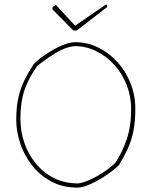

<svg xmlns="http://www.w3.org/2000/svg" viewBox="-20 -843 692 874"><path d="M333 11Q264 11 212 -17.5Q160 -46 124.5 -92Q89 -138 71.5 -192Q54 -246 54 -297Q54 -355 63.5 -398Q73 -441 91 -477.5Q109 -514 134 -552Q155 -573 189 -596Q223 -619 259 -635Q295 -651 322 -651Q378 -651 427.5 -626.5Q477 -602 515 -560Q553 -518 574.5 -463Q596 -408 596 -348Q596 -289 587 -245.5Q578 -202 561.5 -166Q545 -130 522 -92Q500 -70 464.5 -46Q429 -22 393 -5.5Q357 11 333 11ZM336 -8Q359 -11 391 -25.5Q423 -40 454 -61Q485 -82 505 -102Q537 -150 557 -209.5Q577 -269 577 -346Q577 -404 557 -455.5Q537 -507 501 -547Q465 -587 418.5 -610Q372 -633 320 -633Q277 -629 232 -601Q187 -573 150 -543Q116 -497 94.5 -441Q73 -385 73 -301Q73 -245 91 -192.5Q109 -140 143.5 -98Q178 -56 226.5 -32Q275 -8 336 -8ZM314 -704 219 -800V-809Q224 -815 234 -821L322 -726L463 -823Q468 -820 468 -811L329 -704Z"/></svg>

Font: Labrada Thin
Style: Regular
Weight: 100
Designer: Mercedes Jáuregui
Foundry: Omnibus-Type Team
Version: Version 1.000; ttfautohint (v1.8.4.7-5d5b)